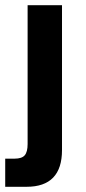

<svg xmlns="http://www.w3.org/2000/svg" viewBox="-35 -523 329 737"><path d="M-15 194V86H21Q49 86 60 73Q71 60 71 30V-503H203V53Q203 194 67 194Z"/></svg>

Font: Wix Madefor Text
Style: Bold
Weight: 700
Designer: Dalton Maag Ltd
Foundry: Dalton Maag Ltd
Version: Version 3.100